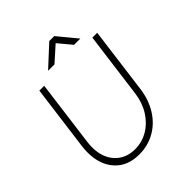

<svg xmlns="http://www.w3.org/2000/svg" viewBox="-233 -997 1150 1150"><g transform="rotate(-45 342.5 -422.0)"><path d="M67 -218Q67 -242 70 -267L125 -685H166L111 -265Q108 -243 108 -222Q108 -135 156 -83Q204 -31 283 -31Q342 -31 392.5 -61Q443 -91 476.5 -144.5Q510 -198 519 -267L574 -685H615L560 -265Q549 -182 510 -120Q471 -58 411 -24.5Q351 9 279 9Q179 9 123 -53.5Q67 -116 67 -218ZM377 -853H419L519 -732H466L395 -817L300 -732H246Z"/></g></svg>

Font: Bellota Text Light
Style: Italic
Weight: 300
Italic angle: -7.5°
Designer: Kemie Guaida
Foundry: Kemie Guaida
Version: Version 4.001